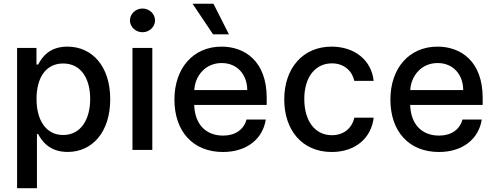

<svg xmlns="http://www.w3.org/2000/svg" viewBox="-20 -802 2649 1027"><path d="M71.4 204.5H177.6V-84.9H183.9C203.1 -50.1 242.2 10.7 341.6 10.7C473.7 10.7 569.6 -95.2 569.6 -271.7C569.6 -448.5 472.3 -552.6 340.6 -552.6C239.3 -552.6 202.8 -490.8 183.9 -457H175.1V-545.5H71.4ZM175.4 -272.7C175.4 -386.7 225.1 -462.4 317.8 -462.4C414.1 -462.4 462.4 -381 462.4 -272.7C462.4 -163.4 412.6 -79.9 317.8 -79.9C226.6 -79.9 175.4 -158 175.4 -272.7Z M688.6 0H794.7V-545.5H688.6ZM675.1 -692.8C675.1 -658 705.3 -629.6 742.2 -629.6C778.8 -629.6 809.3 -658 809.3 -692.8C809.3 -727.6 778.8 -756.4 742.2 -756.4C705.3 -756.4 675.1 -727.6 675.1 -692.8Z M1172.6 11C1303.6 11 1386.7 -62.5 1401.6 -162.6H1298.7C1284.1 -108.7 1237.9 -76.7 1173.7 -76.7C1082.7 -76.7 1022 -135.3 1018.8 -240.8H1406.6V-278.4C1406.6 -475.5 1288.7 -552.6 1165.1 -552.6C1013.1 -552.6 913 -436.8 913 -269.2C913 -99.8 1011.7 11 1172.6 11ZM1009.9 -782 1119.7 -618.3H1204.5L1121.8 -782ZM1019.2 -320.3C1023.8 -397.7 1079.5 -464.8 1165.8 -464.8C1248.2 -464.8 1302.2 -403.8 1302.6 -320.3Z M1754.6 11C1883.5 11 1967 -66.4 1978.7 -172.6H1875.4C1861.9 -113.6 1816.1 -78.8 1755.3 -78.8C1665.5 -78.8 1607.6 -153.8 1607.6 -272.7C1607.6 -389.6 1666.5 -463.1 1755.3 -463.1C1822.8 -463.1 1864 -420.5 1875.4 -369.3H1978.7C1967.3 -479.4 1877.5 -552.6 1753.6 -552.6C1599.8 -552.6 1500.4 -436.8 1500.4 -270.2C1500.4 -105.8 1596.2 11 1754.6 11Z M2327.8 11C2458.8 11 2541.9 -62.5 2556.8 -162.6H2453.8C2439.3 -108.7 2393.1 -76.7 2328.8 -76.7C2237.9 -76.7 2177.2 -135.3 2174 -240.8H2561.8V-278.4C2561.8 -475.5 2443.9 -552.6 2320.3 -552.6C2168.3 -552.6 2068.2 -436.8 2068.2 -269.2C2068.2 -99.8 2166.9 11 2327.8 11ZM2174.4 -320.3C2179 -397.7 2234.7 -464.8 2321 -464.8C2403.4 -464.8 2457.4 -403.8 2457.7 -320.3Z"/></svg>

Font: Margiela Sans Medium
Style: Regular
Weight: 500
Designer: Stefan Endress, Andreas Faust
Version: Version 1.100;FEAKit 1.0